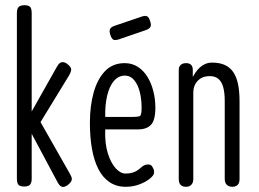

<svg xmlns="http://www.w3.org/2000/svg" viewBox="-20 -707 997 739"><path d="M248 -40Q256 -27 256.5 -18.5Q257 -10 246 1Q237 9 229 11.5Q221 14 214.5 10Q208 6 203 -3L102 -192V-19Q102 -8 99 -1.5Q96 5 90 8Q84 11 73 11Q63 11 56.5 8Q50 5 47.5 -2Q45 -9 45 -20V-657Q45 -668 48 -674.5Q51 -681 57.5 -684Q64 -687 74 -687Q85 -687 91 -684Q97 -681 99.5 -674.5Q102 -668 102 -656V-278L199 -450Q205 -461 211.5 -465Q218 -469 225.5 -467.5Q233 -466 240 -460Q254 -449 254 -440Q254 -431 246 -417L136 -237Z M464 12Q428 12 401.5 -6Q375 -24 358.5 -56.5Q342 -89 334 -134Q326 -179 326 -234Q326 -299 340.5 -351Q355 -403 384.5 -433.5Q414 -464 460 -464Q488 -464 510 -450Q532 -436 547 -412Q562 -388 570 -357Q578 -326 578 -293Q578 -244 561 -226.5Q544 -209 512 -209H385Q383 -155 395 -117Q407 -79 425.5 -59Q444 -39 463 -39Q479 -39 490 -42.5Q501 -46 508.5 -51Q516 -56 522 -61.5Q528 -67 534.5 -70.5Q541 -74 550 -74Q558 -74 562 -70.5Q566 -67 568 -62Q572 -55 572.5 -52Q573 -49 573 -42Q573 -33 557.5 -20Q542 -7 517 2.5Q492 12 464 12ZM385 -257H492Q512 -257 518.5 -260.5Q525 -264 525 -292Q525 -325 518 -353Q511 -381 496.5 -398.5Q482 -416 461 -416Q436 -416 418.5 -395.5Q401 -375 392.5 -339Q384 -303 385 -257ZM439 -556Q424 -551 417 -554Q410 -557 405 -572Q400 -586 403 -594Q406 -602 419 -607L525 -643Q539 -648 546.5 -644Q554 -640 558 -625Q563 -611 559 -603.5Q555 -596 541 -591Z M695 12Q686 12 680 8.5Q674 5 671 -1.5Q668 -8 668 -18V-438Q668 -447 671.5 -452.5Q675 -458 681 -461Q687 -464 696 -464Q702 -464 707 -462.5Q712 -461 715.5 -457.5Q719 -454 720.5 -449Q722 -444 722 -438V-411Q727 -420 734 -430Q741 -440 750 -448Q759 -456 770.5 -461Q782 -466 797 -466Q825 -466 845 -457Q865 -448 877.5 -430Q890 -412 896 -384Q902 -356 902 -317V-17Q902 -8 899 -1.5Q896 5 889.5 8.5Q883 12 874 12Q865 12 858.5 8.5Q852 5 848.5 -1.5Q845 -8 845 -18V-318Q845 -351 839 -372Q833 -393 820.5 -403.5Q808 -414 788 -414Q766 -414 752 -405Q738 -396 731 -382Q724 -368 724 -351V-17Q724 -8 720.5 -1.5Q717 5 711 8.5Q705 12 695 12Z"/></svg>

Font: Fredoka Condensed Light
Style: Regular
Weight: 300
Width: 3
Designer: Ben Nathan
Foundry: Milena B. Brandão, Ben Nathan
Version: Version 2.001